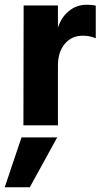

<svg xmlns="http://www.w3.org/2000/svg" viewBox="-40 -530 430 812"><path d="M205 0H59L60 -507H205V-413Q219 -457 251.5 -483.5Q284 -510 327 -510Q351 -510 365 -506V-368Q341 -379 310 -379Q263 -379 234 -344.5Q205 -310 205 -253ZM86 262H-20L51 51H202Z"/></svg>

Font: Hind Kochi
Style: Bold
Weight: 700
Designer: Dhruvi Tolia
Foundry: Indian Type Foundry
Version: Version 0.702;PS 1.0;hotconv 1.0.81;makeotf.lib2.5.63406